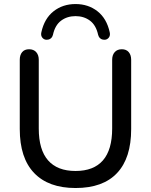

<svg xmlns="http://www.w3.org/2000/svg" viewBox="-20 -921 747 950"><path d="M77.8 -282.3V-625.2Q77.8 -648.9 89.6 -663.1Q101.4 -677.3 123.9 -677.3Q146.4 -677.3 159.1 -663.1Q171.8 -648.9 171.8 -625.2V-285.1Q171.8 -180.1 217.9 -127.5Q263.9 -75 353.7 -75Q443.6 -75 489.3 -127.5Q535 -180.1 535 -285.1V-625.2Q535 -648.9 547.6 -663.1Q560.1 -677.3 582.9 -677.3Q604.9 -677.3 616.9 -663.1Q629 -648.9 629 -625.2V-282.3Q629 -138.8 559.2 -64.8Q489.5 9.3 353.7 9.3Q219.9 9.3 148.8 -65.1Q77.8 -139.4 77.8 -282.3ZM184.6 -761.2Q199.5 -829.4 245.1 -865.2Q290.7 -901 353.7 -901Q416.7 -901 462.4 -865.2Q508 -829.4 522.9 -761.2Q526.4 -745.9 518.9 -735.7Q511.4 -725.5 499.4 -724.3Q488.5 -723.6 480.5 -727.9Q472.6 -732.1 468.7 -740.3Q467.3 -742.3 465.5 -748.8Q455.1 -796.7 424.9 -819Q394.7 -841.2 353.7 -841.2Q312.7 -841.2 282.6 -819Q252.4 -796.7 242 -748.8Q240.1 -742.3 238.8 -740.3Q234.9 -732.1 226.9 -727.9Q219 -723.6 208.1 -724.3Q196.1 -725.5 188.6 -735.7Q181.1 -745.9 184.6 -761.2Z"/></svg>

Font: SN Pro Thin
Style: Regular
Weight: 200
Designer: Tobias Whetton
Foundry: Supernotes
Version: Version 1.003;Glyphs 3.3 (3324)